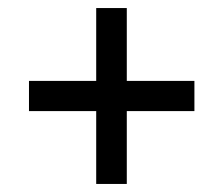

<svg xmlns="http://www.w3.org/2000/svg" viewBox="-20 -596 555 477"><path d="M219 -139V-320H52V-395H219V-576H295V-395H463V-320H295V-139Z"/></svg>

Font: Noto Serif Armenian SemiCondensed ExtraBold
Style: Regular
Weight: 800
Width: 4
Designer: Monotype Design Team
Foundry: Monotype Imaging Inc.
Version: Version 2.008; ttfautohint (v1.8.4.7-5d5b)